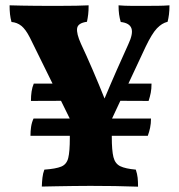

<svg xmlns="http://www.w3.org/2000/svg" viewBox="-20 -698 672 721"><path d="M399.8 -262.2V-184Q399.8 -132.8 406 -108Q412.2 -83.2 431.7 -73.8Q451.2 -64.4 490 -61Q495.4 -44.8 496.9 -30.5Q498.4 -16.2 498.4 3Q458.8 1.4 411.4 0.7Q364 0 319.2 0Q287.6 0 254.8 0.5Q222 1 191.6 1.5Q161.2 2 137 2.6Q137.6 -14.6 139.4 -30.9Q141.2 -47.2 146.6 -61Q189.4 -64 209.9 -72.4Q230.4 -80.8 236.3 -104.8Q242.2 -128.8 242.2 -179.4V-262.2ZM361.8 -169.6 283.2 -169 92.4 -556.4Q76.4 -588 60.2 -600.9Q44 -613.8 23.2 -615.4Q19.2 -630 17.6 -644.5Q16 -659 16 -678Q36 -677.4 62 -676.9Q88 -676.4 113.7 -676.2Q139.4 -676 158.4 -676Q177.4 -676 206.8 -676Q236.2 -676 265.5 -676.5Q294.8 -677 312.8 -678Q312.8 -658 311.2 -644.4Q309.6 -630.8 306.6 -616.2Q272.4 -611.6 269.6 -591.7Q266.8 -571.8 284 -533.6Q303.2 -493 327.5 -436.7Q351.8 -380.4 375.6 -320.6H369.4Q395.4 -382.6 418.8 -435.7Q442.2 -488.8 461.6 -531.2Q480.8 -571.8 473.5 -591.8Q466.2 -611.8 433.4 -615.4Q429.2 -630 427.2 -644Q425.2 -658 425.2 -678Q448.6 -676 473.8 -676Q499 -676 526.2 -676Q549.2 -676 572.2 -676.2Q595.2 -676.4 616.4 -678Q616.4 -658.4 614.5 -643.7Q612.6 -629 609.4 -616.2Q587.8 -611 569.2 -591.4Q550.6 -571.8 527 -522.6ZM259.6 -319.6 96.2 -319Q96.2 -338 98.6 -354.2Q101 -370.4 106.8 -384H236ZM252 -188H94.4Q94.4 -205.6 96.8 -221.9Q99.2 -238.2 106 -253H252ZM385 -253H547Q547 -234 543.7 -218.4Q540.4 -202.8 535 -188H385ZM418.6 -384H549Q549 -364.2 546.1 -349.5Q543.2 -334.8 538 -319L396.2 -319.6Z"/></svg>

Font: Vollkorn
Style: Regular
Weight: 400
Designer: Friedrich Althausen
Foundry: Friedrich Althausen
Version: Version 4.104